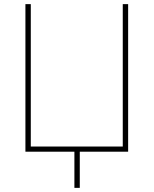

<svg xmlns="http://www.w3.org/2000/svg" viewBox="-20 -734 744 929"><path d="M600 0H366V175H340V0H103V-714H129V-25H574V-714H600Z"/></svg>

Font: Noto Sans UI Thin
Style: Regular
Weight: 250
Designer: Monotype Design Team
Foundry: Monotype Imaging Inc.
Version: Version 1.901